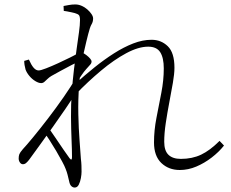

<svg xmlns="http://www.w3.org/2000/svg" viewBox="-20 -798 1040 864"><path d="M320 -373 321 -423Q362 -460 405.5 -495Q449 -530 493 -558Q537 -586 579.5 -602.5Q622 -619 662 -619Q705 -619 735 -590Q765 -561 765 -493Q765 -466 758 -425.5Q751 -385 742 -338Q733 -291 726 -244.5Q719 -198 719 -160Q719 -120 738 -101.5Q757 -83 794 -83Q845 -83 885 -102Q925 -121 968 -164L988 -143Q965 -114 932.5 -89Q900 -64 863.5 -48.5Q827 -33 789 -33Q739 -33 706 -64.5Q673 -96 673 -157Q673 -211 684 -267.5Q695 -324 706 -380.5Q717 -437 717 -490Q717 -538 701 -563Q685 -588 647 -588Q603 -588 548 -558.5Q493 -529 434.5 -480Q376 -431 320 -373ZM325 -452 320 -378Q301 -347 274 -307.5Q247 -268 217.5 -226.5Q188 -185 160 -146.5Q132 -108 111 -79Q104 -70 97.5 -64.5Q91 -59 83 -59Q75 -59 69.5 -67Q64 -75 64 -85Q64 -96 67 -104Q70 -112 83 -127Q99 -144 129.5 -181Q160 -218 196.5 -265.5Q233 -313 267 -362Q301 -411 325 -452ZM175 -209 193 -231Q210 -207 229.5 -178Q249 -149 266.5 -123.5Q284 -98 293 -86Q304 -72 304 -91Q304 -121 302 -168.5Q300 -216 299.5 -272Q299 -328 303 -381Q307 -437 313 -487Q319 -537 325 -579Q331 -621 335.5 -653.5Q340 -686 340 -707Q340 -724 335.5 -729.5Q331 -735 317 -739Q308 -741 295 -744Q282 -747 267 -749L266 -771Q277 -773 290.5 -775.5Q304 -778 319 -778Q333 -778 347 -772Q361 -766 372.5 -756Q384 -746 391.5 -735Q399 -724 399 -715Q399 -700 392 -688.5Q385 -677 377 -645Q374 -633 368.5 -611Q363 -589 356.5 -559Q350 -529 344.5 -492Q339 -455 336 -414Q331 -348 332.5 -283Q334 -218 338 -166Q342 -114 344 -83Q346 -68 346.5 -54Q347 -40 347 -25Q347 -13 344 3.5Q341 20 334.5 33Q328 46 316 46Q308 46 301 39.5Q294 33 291 17Q287 0 284 -12Q281 -24 275 -39Q271 -50 259.5 -71.5Q248 -93 233 -118.5Q218 -144 202.5 -168Q187 -192 175 -209ZM211 -456Q201 -450 193.5 -442.5Q186 -435 179.5 -429.5Q173 -424 165 -424Q154 -424 139 -433Q124 -442 112 -456.5Q100 -471 95 -485Q92 -496 90.5 -505.5Q89 -515 89 -524L110 -530Q121 -505 131.5 -493Q142 -481 154 -481Q163 -481 187.5 -490.5Q212 -500 241.5 -513.5Q271 -527 295 -539Q319 -551 327 -556Q335 -561 339.5 -562.5Q344 -564 353 -560Q361 -556 370 -549Q379 -542 385.5 -534.5Q392 -527 392 -521Q392 -513 384.5 -505.5Q377 -498 368 -487Q358 -476 347.5 -460.5Q337 -445 326 -428L330 -485Q335 -493 339.5 -503.5Q344 -514 348 -528Q325 -517 300.5 -504.5Q276 -492 253.5 -479.5Q231 -467 211 -456Z"/></svg>

Font: Noto Serif TC
Style: Regular
Weight: 200
Designer: Ryoko NISHIZUKA 西塚涼子 (kana & ideographs); Frank Grießhammer (Latin, Greek & Cyrillic); Wenlong ZHANG 张文龙 (bopomofo); San
Foundry: Adobe
Version: Version 2.001;hotconv 1.1.0;makeotfexe 2.6.0